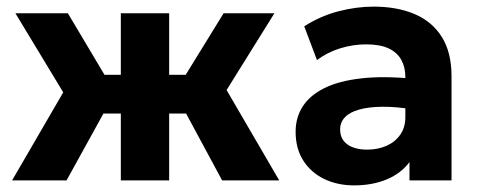

<svg xmlns="http://www.w3.org/2000/svg" viewBox="-20 -545 1448 580"><path d="M345 0V-202H204.5V-319H345V-505H491V-319H630V-202H491V0ZM16.5 0 171 -266 26.5 -505H185L327.5 -265.5L181 0ZM651 0 508 -265.5 655.5 -505H809L664.5 -273L823.5 0Z M1050 15Q999 15 959 -4.5Q919 -24 896 -60.2Q873 -96.5 873 -147Q873 -190 894.5 -223.5Q916 -257 959.8 -278.8Q1003.5 -300.5 1070.8 -308.2Q1138 -316 1229.5 -307L1231 -214Q1176.5 -223 1134.8 -222.5Q1093 -222 1064.8 -214Q1036.5 -206 1022 -190.8Q1007.5 -175.5 1007.5 -154Q1007.5 -124.5 1029.5 -108.8Q1051.5 -93 1089 -93Q1121.5 -93 1147.5 -104.5Q1173.5 -116 1189 -138Q1204.5 -160 1204.5 -191.5V-312.5Q1204.5 -342 1192.2 -364.2Q1180 -386.5 1154 -398.8Q1128 -411 1086 -411Q1047 -411 1008.2 -399.2Q969.5 -387.5 937.5 -363.5L899 -465.5Q947.5 -496.5 1002 -510.8Q1056.5 -525 1108.5 -525Q1179.5 -525 1232.5 -502.5Q1285.5 -480 1314.8 -433.2Q1344 -386.5 1344 -314.5V0H1217V-55.5Q1192 -21.5 1148.5 -3.2Q1105 15 1050 15Z"/></svg>

Font: Geologica Roman SemiBold
Style: Regular
Weight: 600
Designer: Sindre Bremnes, Frode Helland
Foundry: Monokrom Skriftforlag AS
Version: Version 1.010;gftools[0.9.28]